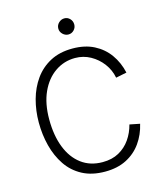

<svg xmlns="http://www.w3.org/2000/svg" viewBox="-130 -986 923 1094"><g transform="rotate(-15 331.5 -439.0)"><path d="M354 13Q276 13 220 -17Q164 -47 129 -99Q94 -151 77 -217Q60 -283 60 -355Q60 -425 77.5 -489Q95 -553 131 -603.5Q167 -654 222.5 -683.5Q278 -713 354 -713Q427 -713 480.5 -685.5Q534 -658 568 -610.5Q602 -563 616 -501L552 -488Q543 -535 514.5 -573Q486 -611 444.5 -634Q403 -657 354 -657Q289 -657 236 -620.5Q183 -584 152.5 -517Q122 -450 122 -357Q122 -262 149.5 -191.5Q177 -121 229 -82Q281 -43 354 -43Q410 -43 450.5 -65.5Q491 -88 517.5 -126Q544 -164 556 -211L616 -199Q602 -138 568 -90Q534 -42 480.5 -14.5Q427 13 354 13ZM354 -796Q335 -796 320.5 -810Q306 -824 306 -843Q306 -863 320.5 -877Q335 -891 354 -891Q373 -891 386.5 -877Q400 -863 400 -843Q400 -824 386.5 -810Q373 -796 354 -796Z"/></g></svg>

Font: Inclusive Sans Light
Style: Regular
Weight: 300
Designer: Olivia King
Foundry: Olivia King
Version: Version 2.004